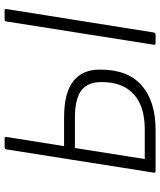

<svg xmlns="http://www.w3.org/2000/svg" viewBox="49 -744 695 833"><g transform="rotate(-90 396.5 -327.5)"><path d="M70 0Q62 0 64 -8L165 -648Q167 -655 174 -655H212Q220 -655 219 -648L179 -397H303Q410 -397 461 -357Q512 -317 511 -239Q511 -120 442 -60Q373 0 249 0ZM123 -47H252Q352 -47 404.5 -95Q457 -143 457 -235Q457 -295 420 -322.5Q383 -350 300 -350H171ZM626 0Q617 0 619 -8L720 -648Q722 -655 728 -655H767Q775 -655 774 -648L672 -8Q670 0 664 0Z"/></g></svg>

Font: Sofia Sans Light
Style: Italic
Weight: 300
Italic angle: -9°
Version: Version 4.100-B